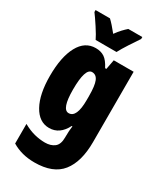

<svg xmlns="http://www.w3.org/2000/svg" viewBox="-244 -857 1012 1188"><g transform="rotate(30 262.5 -263.0)"><path d="M304 -766Q290 -754 273 -736Q256 -718 238 -693Q199 -742 173 -766H70V-752Q89 -727 120 -679.5Q151 -632 163 -606H312Q327 -635 355.5 -679Q384 -723 404 -752V-766ZM301 -285V-256Q301 -130 244 -130Q195 -130 195 -270Q195 -423 244 -423Q274 -423 287.5 -391Q301 -359 301 -285ZM29 -272Q29 -142 71 -66Q113 10 185 10Q260 10 301 -71H306Q301 -38 301 5V11Q301 61 275 81Q249 101 208 101Q172 101 133.5 91.5Q95 82 52 58V198Q121 240 213 240Q346 240 405.5 165Q465 90 465 -50V-553H323L310 -484H301Q278 -529 252.5 -546Q227 -563 190 -563Q113 -563 71 -485.5Q29 -408 29 -272Z"/></g></svg>

Font: Noto Sans Display Condensed Black
Style: Regular
Weight: 900
Width: 3
Designer: Monotype Design team
Foundry: Monotype Imaging Inc.
Version: 1.000